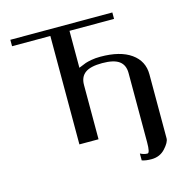

<svg xmlns="http://www.w3.org/2000/svg" viewBox="-133 -877 1182 1211"><g transform="rotate(-15 458.0 -271.0)"><path d="M708 -750V-708H417V-466.8Q451.2 -481.4 464.4 -485.8Q477.5 -490.2 503.4 -495.1Q529.3 -500 562.5 -500Q691.4 -500 762.2 -449.7Q833 -399.4 833 -312.5V105.5Q833 130.9 797.9 169.4Q762.7 208 708 208Q669.9 208 645.5 199.2V154.3Q669.9 167 692.4 167Q708 167 708 97.7V-354.5Q708 -407.2 673.3 -432.6Q638.7 -458 562.5 -458Q486.3 -458 451.7 -432.6Q417 -407.2 417 -354.5V0H292V-708H42V-750Z"/></g></svg>

Font: okolaks
Style: Bold
Weight: 600
Width: 8
Version: Version 000.6.0